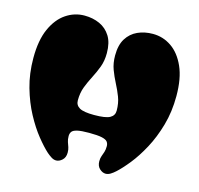

<svg xmlns="http://www.w3.org/2000/svg" viewBox="-117 -939 1121 1079"><g transform="rotate(15 444.0 -400.0)"><path d="M300 14Q286 14 272.5 5.5Q259 -3 245 -15Q216 -41 179 -87Q142 -133 107.5 -197Q73 -261 50.5 -340Q28 -419 28 -510Q28 -613 58 -680Q88 -747 137.5 -780.5Q187 -814 245 -814Q294 -814 333.5 -796Q373 -778 396.5 -740.5Q420 -703 420 -642Q420 -597 406.5 -561Q393 -525 375.5 -491.5Q358 -458 344.5 -423Q331 -388 331 -344Q331 -316 355 -302Q379 -288 440 -288Q507 -288 532 -302Q557 -316 557 -344Q557 -388 543.5 -423Q530 -458 512.5 -491.5Q495 -525 481.5 -561Q468 -597 468 -642Q468 -703 491.5 -740.5Q515 -778 554.5 -796Q594 -814 643 -814Q702 -814 751 -780.5Q800 -747 830 -680Q860 -613 860 -510Q860 -419 837.5 -340Q815 -261 780.5 -197Q746 -133 709 -87Q672 -41 643 -15Q630 -3 616 5.5Q602 14 588 14Q570 14 553 -1.5Q536 -17 536 -45Q536 -63 541 -76Q546 -89 550.5 -103Q555 -117 555 -137Q555 -152 547 -162.5Q539 -173 514.5 -178.5Q490 -184 440 -184Q394 -184 371 -178.5Q348 -173 340.5 -162.5Q333 -152 333 -137Q333 -117 338 -103Q343 -89 347.5 -76Q352 -63 352 -45Q352 -17 335 -1.5Q318 14 300 14Z"/></g></svg>

Font: Matemasie
Style: Regular
Weight: 400
Designer: Adam Yeo
Version: Version 1.001; ttfautohint (v1.8.4.7-5d5b)